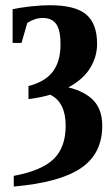

<svg xmlns="http://www.w3.org/2000/svg" viewBox="-20 -491 414 728"><path d="M87.9 -115.2V-164.6Q151.9 -181.2 180.7 -220Q209.5 -258.8 209.5 -322.8Q209.5 -376 193.4 -399.4Q177.2 -422.9 142.1 -422.9Q112.8 -422.9 83.5 -404.3L61.5 -328.1H27.8V-456.1Q54.2 -461.9 95 -466.6Q135.7 -471.2 168.9 -471.2Q265.1 -471.2 306.6 -436.3Q348.1 -401.4 348.1 -324.7Q348.1 -275.9 321.8 -232.9Q295.4 -189.9 239.3 -159.7Q302.7 -144 335.2 -109.4Q367.7 -74.7 367.7 -14.2Q367.7 91.8 286.9 146.5Q206.1 201.2 32.2 216.3V175.8Q137.7 156.2 183.3 112.1Q229 67.9 229 -14.2Q229 -103.5 170.4 -131.8Q134.3 -121.1 87.9 -115.2Z"/></svg>

Font: Tinos
Style: Bold
Weight: 700
Designer: Steve Matteson
Foundry: Monotype Imaging Inc.
Version: Version 1.23